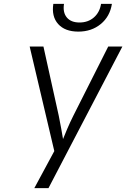

<svg xmlns="http://www.w3.org/2000/svg" viewBox="-20 -970 651 990"><path d="M157 0 260 -191 133 -730H204L283 -373Q290 -339 296 -305Q302 -271 305 -253Q312 -271 326.5 -305Q341 -339 358 -373L538 -730H611L230 0ZM384 -807Q315 -807 280 -846Q245 -885 255 -950H310Q303 -906 324.5 -880Q346 -854 390 -854Q434 -854 464 -880Q494 -906 501 -950H557Q547 -885 499.5 -846Q452 -807 384 -807Z"/></svg>

Font: NKDuy Mono ExtraLight
Style: Italic
Weight: 200
Italic angle: -9°
Monospace: yes
Designer: NKDuy
Foundry: NKDuy
Version: Version 2.251; ttfautohint (v1.8.4.7-5d5b)